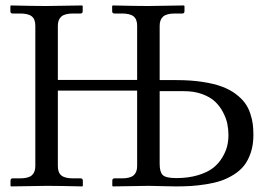

<svg xmlns="http://www.w3.org/2000/svg" viewBox="-20 -666 963 687"><path d="M551.3 -379.4H611.8Q663.1 -379.4 704.3 -373Q745.6 -366.7 773.9 -356.2Q802.2 -345.7 823 -330.1Q843.8 -314.5 856 -298.1Q868.2 -281.7 875.2 -260.7Q882.3 -239.7 884.5 -221.9Q886.7 -204.1 886.7 -182.6Q886.7 -147.9 877.4 -120.1Q868.2 -92.3 853.3 -73.5Q838.4 -54.7 815.4 -40.5Q792.5 -26.4 769.5 -18.8Q746.6 -11.2 717 -6.6Q687.5 -2 663.1 -0.5Q638.7 1 609.4 1Q590.3 1 558.3 0Q526.4 -1 512.7 -1L383.8 1L381.8 -1V-19.5Q381.8 -27.8 389.6 -27.8H416Q445.8 -27.8 458.3 -38.8Q470.7 -49.8 470.7 -71.8V-341.8H187V-71.8Q187 -48.3 199.7 -38.1Q212.4 -27.8 241.7 -27.8H268.1Q276.4 -27.8 276.4 -19.5V-1L274.4 1Q187.5 -1 148.4 -1L19.5 1L17.6 -1V-19.5Q17.6 -27.8 25.4 -27.8H51.8Q81.5 -27.8 94 -38.8Q106.4 -49.8 106.4 -71.8V-573.7Q106.4 -597.2 93.8 -607.4Q81.1 -617.7 51.8 -617.7H25.4Q17.1 -617.7 17.1 -626V-644.5L19 -646.5Q106 -644.5 145 -644.5L273.9 -646.5L275.9 -644.5V-626Q275.9 -617.7 268.1 -617.7H241.7Q211.9 -617.7 199.5 -606.7Q187 -595.7 187 -573.7V-379.9H470.7V-573.7Q470.7 -597.2 458 -607.4Q445.3 -617.7 416 -617.7H389.6Q381.3 -617.7 381.3 -626V-644.5L383.3 -646.5Q470.2 -644.5 509.3 -644.5L638.2 -646.5L640.1 -644.5V-626Q640.1 -617.7 632.3 -617.7H606Q576.2 -617.7 563.7 -606.7Q551.3 -595.7 551.3 -573.7ZM551.3 -339.8V-79.1Q551.3 -51.3 562 -40Q572.8 -28.8 610.8 -28.8Q654.3 -28.8 688.2 -39.1Q722.2 -49.3 742.2 -64.9Q762.2 -80.6 775.1 -102.1Q788.1 -123.5 792.7 -142.8Q797.4 -162.1 797.4 -182.6Q797.4 -202.6 793.5 -222.4Q789.6 -242.2 778.3 -263.9Q767.1 -285.6 750 -302Q732.9 -318.4 704.1 -329.1Q675.3 -339.8 638.7 -339.8Z"/></svg>

Font: Libertinage
Style: b
Weight: 400
Designer: OSP
Foundry: OSP
Version: Version 1.0; 2008; OFL relea